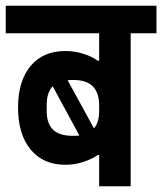

<svg xmlns="http://www.w3.org/2000/svg" viewBox="-30 -650 566 670"><path d="M516 -534H426V0H316V-109H311Q291 -95 261 -85Q231 -75 198 -75Q121 -75 77 -128Q33 -181 33 -275Q33 -367 76.5 -419.5Q120 -472 198 -472Q231 -472 262 -462Q293 -452 311 -438H316V-534H-10V-630H516ZM316 -262V-283Q316 -326 294 -348.5Q272 -371 225 -371Q212 -371 206 -370L298 -202Q316 -223 316 -262ZM225 -176Q240 -176 247 -177L154 -349Q133 -327 133 -285V-262Q133 -219 155 -197.5Q177 -176 225 -176Z"/></svg>

Font: Pragati Narrow
Style: Bold
Weight: 700
Designer: Hector Gatti, Marcela Romero, Pablo Cosgaya and Nicolas Silva
Foundry: Omnibus-Type
Version: Version 1.010; ttfautohint (v1.3)